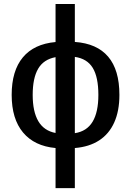

<svg xmlns="http://www.w3.org/2000/svg" viewBox="-20 -745 663 972"><path d="M261.2 207.5V4.4Q154.3 -5.4 96.7 -74.2Q39.1 -143.1 39.1 -264.6Q39.1 -386.7 95.7 -454.6Q152.3 -522.5 261.2 -532.2V-724.6H358.9V-532.7Q470.7 -524.9 527.6 -458Q584.5 -391.1 584.5 -264.6Q584.5 -183.1 558.3 -125Q532.2 -66.9 481.9 -34.2Q431.6 -1.5 358.9 4.4V207.5ZM478 -264.6Q478 -354.5 449.5 -401.4Q420.9 -448.2 358.9 -457V-70.8Q419.4 -80.1 448.7 -128.7Q478 -177.2 478 -264.6ZM145.5 -264.6Q145.5 -179.7 174.1 -131.3Q202.6 -83 261.2 -71.8V-455.6Q200.7 -444.3 173.1 -397Q145.5 -349.6 145.5 -264.6Z"/></svg>

Font: Arimo Medium
Style: Regular
Weight: 500
Designer: Steve Matteson
Foundry: Monotype Imaging Inc.
Version: Version 1.33